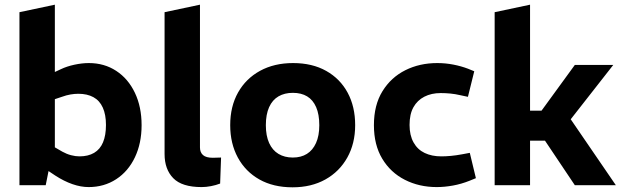

<svg xmlns="http://www.w3.org/2000/svg" viewBox="-20 -790 2655 819"><path d="M358 8Q325 8 289 -4.5Q253 -17 216 -41L174 -69L208 -165L246 -143Q264 -133 283 -128Q302 -123 319 -123Q356 -123 381.5 -138Q407 -153 419.5 -183Q432 -213 432 -257Q432 -301 418.5 -331Q405 -361 378.5 -375.5Q352 -390 314 -390Q298 -390 280.5 -387Q263 -384 244 -377L214 -367V-120L194 -95L175 0H63V-738L214 -770V-426L171 -463L240 -495Q265 -507 297.5 -514Q330 -521 359 -521Q425 -521 476 -487.5Q527 -454 555.5 -394Q584 -334 584 -256Q584 -179 555.5 -119Q527 -59 475.5 -25.5Q424 8 358 8Z M840 8Q756 8 719 -30Q682 -68 682 -133V-738L833 -770V-161Q833 -140 846 -128.5Q859 -117 888 -117Q896 -117 904.5 -117.5Q913 -118 923 -118L919 -7Q901 0 880 4Q859 8 840 8Z M1228 9Q1146 9 1086.5 -24.5Q1027 -58 994.5 -118Q962 -178 962 -256Q962 -336 995.5 -395.5Q1029 -455 1089.5 -488Q1150 -521 1230 -521Q1312 -521 1371.5 -487.5Q1431 -454 1463 -394.5Q1495 -335 1495 -256Q1495 -178 1461.5 -118Q1428 -58 1368 -24.5Q1308 9 1228 9ZM1229 -118Q1264 -118 1289 -133.5Q1314 -149 1328 -180Q1342 -211 1342 -256Q1342 -302 1328.5 -333Q1315 -364 1290 -379Q1265 -394 1229 -394Q1194 -394 1168 -379Q1142 -364 1128 -333Q1114 -302 1114 -256Q1114 -211 1128 -180Q1142 -149 1168 -133.5Q1194 -118 1229 -118Z M1843 8Q1768 8 1707 -23Q1646 -54 1610.5 -113Q1575 -172 1575 -256Q1575 -342 1611.5 -401Q1648 -460 1709 -490.5Q1770 -521 1845 -521Q1880 -521 1913.5 -514.5Q1947 -508 1976 -497L2003 -486L1976 -377L1943 -384Q1922 -389 1901 -391Q1880 -393 1860 -393Q1820 -393 1790 -377.5Q1760 -362 1743.5 -332.5Q1727 -303 1727 -257Q1727 -213 1744 -182.5Q1761 -152 1791.5 -137.5Q1822 -123 1862 -123Q1881 -123 1903 -125Q1925 -127 1952 -132L1984 -138L2010 -30L1983 -19Q1948 -5 1912 1.5Q1876 8 1843 8Z M2090 0V-738L2241 -770V-318H2290L2432 -513H2596L2343 -190H2241V0ZM2432 0 2298 -200 2390 -317 2607 0Z"/></svg>

Font: REM SemiBold
Style: Regular
Weight: 600
Designer: Octavio Pardo
Foundry: Ashler Design
Version: Version 1.005;gftools[0.9.28]